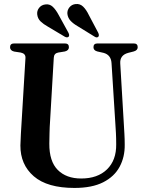

<svg xmlns="http://www.w3.org/2000/svg" viewBox="-20 -914 713 946"><path d="M548.5 -302.5 529.5 -603Q527 -643.5 490.5 -653.5L459.5 -660.5Q440.5 -665.5 440.5 -681.5Q440.5 -700 460.5 -700H639Q658.5 -700 658.5 -681.5Q658.5 -666 639 -660.5L611.5 -653.5Q569.5 -642 572.5 -600.5L590 -305.5Q591.5 -279 593 -253.8Q594.5 -228.5 594.5 -201.5Q595.5 -141 569.5 -92.5Q543.5 -44 488.5 -16Q433.5 12 347 12Q213 12 146.5 -45.5Q80 -103 80.5 -197.5Q81 -219 83 -256.2Q85 -293.5 87 -322L105.5 -629Q106.5 -650 82.5 -655L49.5 -660Q29.5 -665 29.5 -681.5Q29.5 -700 50 -700H299.5Q319.5 -700 319.5 -681.5Q319.5 -665.5 300 -660.5L266.5 -655Q246 -651 245 -629.5L227 -322.5Q224.5 -287 224 -257.5Q223.5 -228 223 -206.5Q222.5 -119 264.5 -76.8Q306.5 -34.5 380 -34.5Q461 -34.5 507.2 -79.5Q553.5 -124.5 552.5 -203Q552.5 -235 551.2 -258.2Q550 -281.5 548.5 -302.5ZM418 -839.5 464 -752.5Q470 -739.5 464.5 -733Q457.5 -726 446 -733.5L362.5 -785Q341.5 -797 328 -811.2Q314.5 -825.5 312 -845.5Q310.5 -863.5 322 -877.8Q333.5 -892 352.5 -894Q374 -896.5 389.5 -881.5Q405 -866.5 418 -839.5ZM269.5 -839.5 317 -753Q323.5 -740 318.5 -733.5Q311.5 -726.5 299.5 -733L215.5 -783Q194 -795 180 -808.5Q166 -822 163.5 -842Q161 -860 172.2 -874.8Q183.5 -889.5 202.5 -892Q224 -895.5 239.8 -880.8Q255.5 -866 269.5 -839.5Z"/></svg>

Font: Fraunces 144pt S050 SemiBold
Style: Regular
Weight: 600
Version: Version 1.000; ttfautohint (v1.8.3)